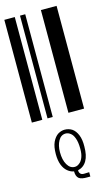

<svg xmlns="http://www.w3.org/2000/svg" viewBox="-143 -641 617 1065"><g transform="rotate(-15 165.0 -108.5)"><path d="M0 0V-590H60V0ZM90 0V-590H120V0ZM210 0V-590H300V0ZM221 373Q185 374 171 363Q156 351 156 322Q137 319 120 305Q103 291 93 266Q83 240 83 204Q83 161 95 135Q108 108 127 96Q146 85 165 85Q188 85 207 97Q226 110 237 137Q248 164 247 203Q247 255 230 284Q213 314 179 322Q179 335 186 342Q192 349 206 349L236 348V373ZM167 299Q181 299 193 289Q206 280 214 260Q222 241 222 210Q222 171 213 148Q205 126 192 117Q179 107 165 107Q138 107 123 134Q108 161 108 199Q108 244 124 271Q140 299 167 299Z"/></g></svg>

Font: Libre Barcode 128 Text
Style: Regular
Weight: 400
Version: Version 1.005; ttfautohint (v1.8.3)